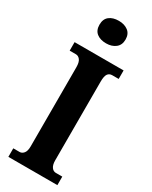

<svg xmlns="http://www.w3.org/2000/svg" viewBox="-238 -984 819 1035"><g transform="rotate(30 172.0 -466.5)"><path d="M20 -53H59Q74 -53 85 -66.5Q96 -80 96 -109V-601Q96 -633 85 -647Q74 -661 59 -661H20V-714H325V-661H285Q267 -661 257.5 -647.5Q248 -634 248 -600V-110Q248 -82 258.5 -67.5Q269 -53 285 -53H325V0H20ZM89 -863Q89 -898 111 -915.5Q133 -933 170 -933Q205 -933 228 -915.5Q251 -898 251 -863Q251 -829 228 -811Q205 -793 170 -793Q133 -793 111 -810.5Q89 -828 89 -863Z"/></g></svg>

Font: Noto Serif CondExtraBold
Style: Regular
Weight: 800
Width: 3
Designer: Monotype Design Team
Foundry: Monotype Imaging Inc.
Version: Version 1.001